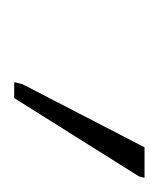

<svg xmlns="http://www.w3.org/2000/svg" viewBox="4 -808 228 277"><g transform="rotate(90 118.5 -670.0)"><path d="M99 -576H122L235 -756L237 -764H193L102 -588Z"/></g></svg>

Font: Noto Sans ExtraCondensed ExtraLight
Style: Italic
Weight: 200
Width: 2
Italic angle: -12°
Designer: Monotype Design Team
Foundry: Monotype Imaging Inc.
Version: Version 2.013